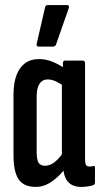

<svg xmlns="http://www.w3.org/2000/svg" viewBox="-20 -728 393 754"><path d="M121 6Q73 6 53 -24Q33 -54 33 -119V-356Q33 -401 44.5 -432Q56 -463 78 -479.5Q100 -496 134 -496Q163 -496 191 -483.5Q219 -471 237 -457L233 -388Q216 -401 199.5 -408.5Q183 -416 167 -416Q154 -416 144.5 -409Q135 -402 129.5 -387.5Q124 -373 124 -349V-132Q124 -101 131.5 -89Q139 -77 158 -77Q177 -77 196 -92.5Q215 -108 232 -135L244 -77Q219 -41 187 -17.5Q155 6 121 6ZM299 6Q228 6 228 -80V-98L223 -104V-417L227 -442V-479Q227 -490 235 -490H305Q314 -490 314 -479V-105Q314 -88 317.5 -81Q321 -74 330 -74Q335 -74 339.5 -74.5Q344 -75 347 -76Q353 -78 353 -70V-11Q353 -3 344 0Q322 6 299 6ZM132 -545Q122 -545 124 -556L157 -699Q158 -708 168 -708H243Q254 -708 250 -696L200 -553Q197 -545 188 -545Z"/></svg>

Font: Sofia Sans Extra Condensed SemiBold
Style: Regular
Weight: 600
Designer: Botio Nikoltchev, Ani Petrova
Foundry: lettersoup
Version: Version 4.101